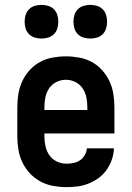

<svg xmlns="http://www.w3.org/2000/svg" viewBox="-20 -759 540 787"><path d="M252 8Q225 8 197.5 3Q170 -2 146 -15Q122 -28 103 -48Q84 -68 72 -93Q60 -118 55.5 -145.5Q51 -173 51 -200V-320Q51 -347 55.5 -374.5Q60 -402 71.5 -426.5Q83 -451 101.5 -471.5Q120 -492 144 -505Q168 -518 195.5 -523Q223 -528 250 -528Q277 -528 304.5 -523Q332 -518 356 -505Q380 -492 398.5 -471.5Q417 -451 428.5 -426.5Q440 -402 444.5 -374.5Q449 -347 449 -320V-212H162V-200Q162 -180 166.5 -159.5Q171 -139 182.5 -122.5Q194 -106 213 -97Q232 -88 252 -88Q267 -88 281.5 -91Q296 -94 308 -102Q320 -110 327.5 -123Q335 -136 336 -151H447Q446 -127 438.5 -105Q431 -83 417.5 -63.5Q404 -44 385 -30Q366 -16 344 -7Q322 2 299 5Q276 8 252 8ZM162 -308H338V-320Q338 -340 334 -360Q330 -380 318.5 -397Q307 -414 288.5 -423Q270 -432 250 -432Q230 -432 211.5 -423Q193 -414 181.5 -397Q170 -380 166 -360Q162 -340 162 -320ZM350 -601Q336 -601 322.5 -605Q309 -609 299 -619Q289 -629 285 -642.5Q281 -656 281 -670Q281 -684 285 -697.5Q289 -711 299 -721Q309 -731 322.5 -735Q336 -739 350 -739Q364 -739 377.5 -735Q391 -731 401 -721Q411 -711 415 -697.5Q419 -684 419 -670Q419 -656 415 -642.5Q411 -629 401 -619Q391 -609 377.5 -605Q364 -601 350 -601ZM150 -601Q136 -601 122.5 -605Q109 -609 99 -619Q89 -629 85 -642.5Q81 -656 81 -670Q81 -684 85 -697.5Q89 -711 99 -721Q109 -731 122.5 -735Q136 -739 150 -739Q164 -739 177.5 -735Q191 -731 201 -721Q211 -711 215 -697.5Q219 -684 219 -670Q219 -656 215 -642.5Q211 -629 201 -619Q191 -609 177.5 -605Q164 -601 150 -601Z"/></svg>

Font: Iosevka SS08 Regular
Style: Bold
Weight: 700
Monospace: yes
Designer: Belleve Invis
Foundry: Belleve Invis
Version: Version 16.3.4; ttfautohint (v1.8.4)